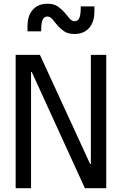

<svg xmlns="http://www.w3.org/2000/svg" viewBox="-20 -988 640 1008"><path d="M457 -700H537.8V0H425.6L147 -609.6H143V0H62.2V-700H189.6L453 -127.4H457ZM124.4 -823.6H196L196.6 -844.6Q197.6 -873 205.5 -887.1Q213.4 -901.2 228 -901.2Q243.6 -901.2 255.3 -886.8Q267 -872.4 281.3 -855.4Q295.6 -838.4 316.2 -824Q336.8 -809.6 371 -809.6Q420 -809.6 447.8 -841.1Q475.6 -872.6 475.6 -926.8V-954.4H404L403.4 -933.4Q402.4 -904.6 395.2 -890.7Q388 -876.8 372.8 -876.8Q356.6 -876.8 344.9 -891.2Q333.2 -905.6 318.7 -922.6Q304.2 -939.6 283.7 -954Q263.2 -968.4 229 -968.4Q180 -968.4 152.2 -936.9Q124.4 -905.4 124.4 -851.2Z"/></svg>

Font: CommitMonoV143 ExtLt
Style: Regular
Weight: 200
Monospace: yes
Designer: Eigil Nikolajsen
Foundry: Eigil Nikolajsen
Version: Version 1.143